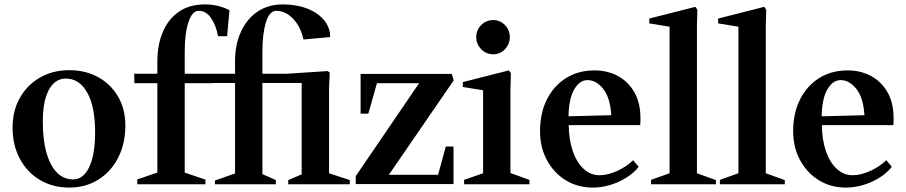

<svg xmlns="http://www.w3.org/2000/svg" viewBox="-20 -835 4105 870"><path d="M294 15Q219 15 161 -19.5Q103 -54 70 -115.5Q37 -177 37 -257Q37 -333 70 -391.5Q103 -450 161 -483.5Q219 -517 294 -517Q368 -517 425.5 -485Q483 -453 515.5 -396.5Q548 -340 548 -267Q548 -184 515.5 -120.5Q483 -57 425.5 -21Q368 15 294 15ZM311 -22Q358 -22 384.5 -78.5Q411 -135 411 -236Q411 -351 375.5 -415Q340 -479 278 -479Q229 -479 201.5 -428Q174 -377 174 -285Q174 -161 210.5 -91.5Q247 -22 311 -22Z M602 0V-22L693 -53V-458H589L588 -501H693V-557Q693 -631 717.5 -689.5Q742 -748 790 -781.5Q838 -815 909 -815Q968 -815 1020 -789L1009 -671H968Q960 -717 937.5 -751.5Q915 -786 880 -786Q851 -786 834 -735Q817 -684 817 -601V-501H942V-458H817V-53L911 -21V0Z M954 0V-17L1045 -49V-459H938V-501H1045V-557Q1045 -632 1071.5 -690.5Q1098 -749 1146.5 -782Q1195 -815 1261 -815Q1324 -815 1372.5 -796Q1421 -777 1448.5 -743.5Q1476 -710 1476 -667L1355 -656Q1343 -713 1308.5 -749.5Q1274 -786 1232 -786Q1201 -786 1185 -734Q1169 -682 1169 -601V-501H1283L1465 -513L1474 -506L1471 -435V-50L1565 -19V0H1286V-19L1347 -45V-459H1169V-46L1230 -19V0Z M1592 -1V-37L1879 -458H1688L1649 -320H1614V-500H2027L2036 -471L1742 -43H1965L2000 -171H2035V-1Z M2083 0V-20L2169 -50V-426L2077 -441V-463L2286 -516L2295 -503L2293 -431V-51L2379 -20V0ZM2215 -589Q2183 -589 2160.5 -612Q2138 -635 2138 -667Q2138 -699 2160.5 -721.5Q2183 -744 2215 -744Q2246 -744 2268 -721.5Q2290 -699 2290 -667Q2290 -635 2268 -612Q2246 -589 2215 -589Z M2666 15Q2598 15 2544 -18Q2490 -51 2458.5 -109Q2427 -167 2427 -241Q2427 -322 2458 -384Q2489 -446 2544.5 -481Q2600 -516 2674 -516Q2733 -516 2780 -490.5Q2827 -465 2854.5 -417Q2882 -369 2882 -300Q2882 -293 2882 -284.5Q2882 -276 2881 -268H2557Q2558 -201 2575.5 -150Q2593 -99 2624.5 -70Q2656 -41 2696 -41Q2733 -41 2775.5 -60Q2818 -79 2849 -109L2874 -79Q2853 -52 2819 -30.5Q2785 -9 2745.5 3Q2706 15 2666 15ZM2642 -472Q2607 -472 2582.5 -431Q2558 -390 2556 -308L2750 -313Q2745 -392 2713.5 -432Q2682 -472 2642 -472Z M2930 0V-20L3014 -50V-714L2922 -729V-751L3131 -804L3140 -791L3138 -718V-50L3224 -19V0Z M3242 0V-20L3326 -50V-714L3234 -729V-751L3443 -804L3452 -791L3450 -718V-50L3536 -19V0Z M3813 15Q3745 15 3691 -18Q3637 -51 3605.5 -109Q3574 -167 3574 -241Q3574 -322 3605 -384Q3636 -446 3691.5 -481Q3747 -516 3821 -516Q3880 -516 3927 -490.5Q3974 -465 4001.5 -417Q4029 -369 4029 -300Q4029 -293 4029 -284.5Q4029 -276 4028 -268H3704Q3705 -201 3722.5 -150Q3740 -99 3771.5 -70Q3803 -41 3843 -41Q3880 -41 3922.5 -60Q3965 -79 3996 -109L4021 -79Q4000 -52 3966 -30.5Q3932 -9 3892.5 3Q3853 15 3813 15ZM3789 -472Q3754 -472 3729.5 -431Q3705 -390 3703 -308L3897 -313Q3892 -392 3860.5 -432Q3829 -472 3789 -472Z"/></svg>

Font: Wittgenstein Semibold
Style: Regular
Weight: 600
Designer: Jörg Drees
Foundry: Jörg Drees
Version: Version 1.303; ttfautohint (v1.8.4.7-5d5b)